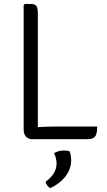

<svg xmlns="http://www.w3.org/2000/svg" viewBox="-20 -706 545 974"><path d="M172 0H142Q125 0 112.5 -12.2Q100 -24.5 100 -49V-680L106 -686H135Q159 -686 165.5 -674.2Q172 -662.5 172 -639ZM473 -64Q473 -24.5 461.5 -12.2Q450 0 425 0H142L107 -54Q141 -59.5 182.8 -61.8Q224.5 -64 258 -64ZM333 61Q336 67.5 338.5 80.8Q341 94 341 106Q341 151 312.5 188.2Q284 225.5 236 248Q227 245 220.2 235.8Q213.5 226.5 211 216Q267 176 267 123Q267 109.5 263.2 95.5Q259.5 81.5 254 71Q276 57.5 306.5 57.5Q322 57.5 333 61Z"/></svg>

Font: Signika Negative Light
Style: Regular
Weight: 300
Designer: Anna Giedry
Foundry: Anna Giedry
Version: Version 2.001